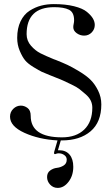

<svg xmlns="http://www.w3.org/2000/svg" viewBox="-20 -683 537 938"><path d="M243 -663Q300 -663 342 -652.5Q384 -642 404.5 -625Q425 -608 434 -592.5Q443 -577 443 -561Q443 -540 428 -524.5Q413 -509 391 -509Q371 -509 354.5 -521Q338 -533 338 -550Q338 -558 340 -566.5Q342 -575 342 -584Q342 -623 317 -635.5Q292 -648 245 -648Q110 -648 110 -516Q110 -484 131.5 -459.5Q153 -435 178 -422.5Q203 -410 242 -394Q249 -391 253 -390Q288 -376 309.5 -366Q331 -356 366 -335Q401 -314 422 -293.5Q443 -273 459 -241Q475 -209 475 -173Q475 -86 422.5 -41.5Q370 3 282 3H277L263 51H269Q302 51 320 72.5Q338 94 338 132Q338 175 315 205Q292 235 262 235Q240 235 225 219Q210 203 210 182Q210 161 225 150Q240 139 258 137Q276 135 291 125.5Q306 116 306 97Q306 83 294 74.5Q282 66 267 66Q260 66 255 68Q250 70 249 70Q244 70 244 64Q244 60 245 58L261 3Q170 -2 99.5 -34Q29 -66 29 -113Q29 -136 45 -151.5Q61 -167 82 -167Q99 -167 114.5 -155.5Q130 -144 130 -117Q130 -12 283 -12Q352 -12 391.5 -50Q431 -88 431 -157Q431 -175 423.5 -191Q416 -207 399.5 -221.5Q383 -236 369 -247Q355 -258 329.5 -270Q304 -282 291.5 -288Q279 -294 253 -304Q227 -314 223 -316Q195 -327 183.5 -332.5Q172 -338 144 -355Q116 -372 102.5 -388.5Q89 -405 76.5 -434.5Q64 -464 64 -498Q64 -545 80.5 -579Q97 -613 124.5 -630.5Q152 -648 181 -655.5Q210 -663 243 -663Z"/></svg>

Font: kawoszeh
Style: Medium
Weight: 500
Version: Version 000.030